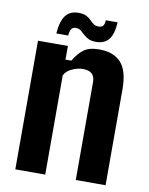

<svg xmlns="http://www.w3.org/2000/svg" viewBox="-85 -820 685 882"><g transform="rotate(10 257.5 -379.0)"><path d="M48 0V-600H187.5V-536.5H214.5Q236 -572 261 -590.8Q286 -609.5 333.5 -609.5Q399 -609.5 434 -572Q469 -534.5 469 -447V0H330V-459Q329.5 -484 315.2 -496Q301 -508 274 -508Q250 -508 223.5 -495.8Q197 -483.5 187.5 -462.5V0ZM338.5 -746.5H393.5Q390.5 -690.5 370 -665.8Q349.5 -641 312 -641Q288.5 -641 274.8 -648Q261 -655 251.5 -664.2Q242 -673.5 232.8 -680.8Q223.5 -688 209.5 -688Q194 -688 188.2 -677.8Q182.5 -667.5 180 -647.5H125Q129.5 -705.5 149.8 -732Q170 -758.5 209.5 -758.5Q233 -758.5 246.5 -751.5Q260 -744.5 268.8 -735.2Q277.5 -726 286.8 -719.2Q296 -712.5 311 -712.5Q326 -712.5 332 -721.2Q338 -730 338.5 -746.5Z"/></g></svg>

Font: Big Shoulders Thin ExtraBold
Style: Regular
Weight: 800
Version: Version 2.002